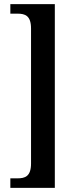

<svg xmlns="http://www.w3.org/2000/svg" viewBox="-20 -780 365 928"><path d="M30 128H245V-760H30V-714H64C101 -714 130 -705 130 -642V10C130 73 101 82 64 82H30Z"/></svg>

Font: Noto Serif Armenian ExtraCondensed SemiBold
Style: Regular
Weight: 600
Width: 2
Designer: Monotype Design Team
Foundry: Monotype Imaging Inc.
Version: Version 2.008